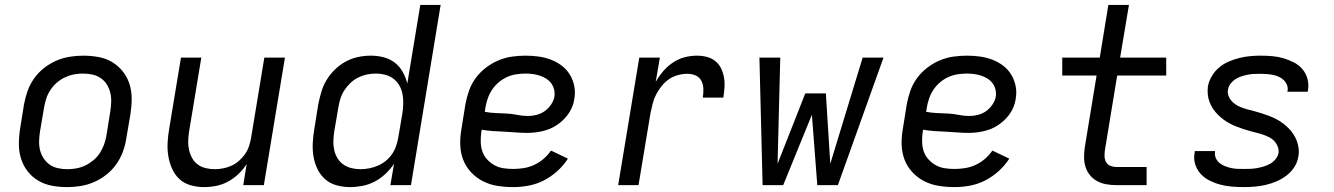

<svg xmlns="http://www.w3.org/2000/svg" viewBox="-20 -755 5440 783"><path d="M254 8Q223 8 192.5 2.5Q162 -3 136.5 -18Q111 -33 93 -56Q75 -79 66 -107.5Q57 -136 57 -167Q57 -198 62 -230L78 -330Q83 -357 92.5 -384Q102 -411 119 -435Q136 -459 159.5 -477.5Q183 -496 209.5 -507.5Q236 -519 264 -523.5Q292 -528 319 -528Q351 -528 381.5 -522.5Q412 -517 437 -502Q462 -487 480.5 -464Q499 -441 508 -412.5Q517 -384 517 -353Q517 -322 512 -290L495 -190Q491 -163 481 -136Q471 -109 454 -85Q437 -61 413.5 -42.5Q390 -24 363.5 -12.5Q337 -1 309 3.5Q281 8 254 8ZM255 -65Q273 -65 292 -68.5Q311 -72 328.5 -80.5Q346 -89 361.5 -102Q377 -115 387.5 -131.5Q398 -148 404.5 -166Q411 -184 414 -202L430 -302Q433 -322 433.5 -341Q434 -360 429.5 -378Q425 -396 415 -411.5Q405 -427 390 -437Q375 -447 356.5 -451Q338 -455 318 -455Q300 -455 281.5 -451.5Q263 -448 245 -439.5Q227 -431 212 -418Q197 -405 186 -388.5Q175 -372 169 -354Q163 -336 160 -318L143 -218Q140 -198 139.5 -179Q139 -160 143.5 -142Q148 -124 158.5 -108.5Q169 -93 183.5 -83Q198 -73 217 -69Q236 -65 255 -65Z M812 8Q784 8 757.5 0.5Q731 -7 712 -24.5Q693 -42 682 -66.5Q671 -91 666.5 -118Q662 -145 663.5 -173Q665 -201 670 -230L718 -520H801L751 -218Q748 -199 747.5 -180Q747 -161 751 -143.5Q755 -126 763.5 -110.5Q772 -95 786 -84.5Q800 -74 818.5 -69.5Q837 -65 856 -65Q873 -65 890.5 -68.5Q908 -72 924.5 -79.5Q941 -87 955 -99.5Q969 -112 979.5 -127Q990 -142 995.5 -159Q1001 -176 1004 -193L1058 -520H1142L1056 0H972L986 -86Q972 -64 952.5 -45.5Q933 -27 910 -14.5Q887 -2 862 3Q837 8 812 8Z M1407 8Q1379 8 1352 0.5Q1325 -7 1305.5 -24.5Q1286 -42 1274.5 -66Q1263 -90 1258.5 -117Q1254 -144 1255.5 -172.5Q1257 -201 1262 -230L1278 -330Q1283 -355 1290.5 -380.5Q1298 -406 1312 -429Q1326 -452 1346 -471.5Q1366 -491 1390 -504Q1414 -517 1440 -522.5Q1466 -528 1492 -528Q1519 -528 1544.5 -521.5Q1570 -515 1590 -499.5Q1610 -484 1622.5 -461.5Q1635 -439 1641 -414L1694 -735H1777L1656 0H1572L1587 -87Q1572 -65 1552 -46Q1532 -27 1508 -14.5Q1484 -2 1458 3Q1432 8 1407 8ZM1450 -65Q1468 -65 1485.5 -68.5Q1503 -72 1520 -79Q1537 -86 1552 -98Q1567 -110 1578 -125.5Q1589 -141 1595 -158.5Q1601 -176 1604 -193L1621 -293Q1624 -313 1624.5 -333Q1625 -353 1621.5 -371.5Q1618 -390 1608.5 -406.5Q1599 -423 1584.5 -434Q1570 -445 1551 -450Q1532 -455 1512 -455Q1494 -455 1475.5 -451Q1457 -447 1440 -438.5Q1423 -430 1409 -416.5Q1395 -403 1384.5 -387Q1374 -371 1368.5 -353.5Q1363 -336 1360 -318L1343 -218Q1340 -199 1339.5 -180Q1339 -161 1343 -143Q1347 -125 1356.5 -109.5Q1366 -94 1380.5 -84Q1395 -74 1413 -69.5Q1431 -65 1450 -65Z M2073 8Q2040 8 2008.5 3Q1977 -2 1949.5 -16Q1922 -30 1901 -52.5Q1880 -75 1869 -103.5Q1858 -132 1857 -164.5Q1856 -197 1862 -230L1878 -330Q1883 -357 1892.5 -384.5Q1902 -412 1919.5 -436Q1937 -460 1961 -478.5Q1985 -497 2012 -508.5Q2039 -520 2067 -524Q2095 -528 2123 -528Q2150 -528 2176 -524.5Q2202 -521 2226 -512Q2250 -503 2270.5 -487.5Q2291 -472 2304 -450.5Q2317 -429 2322 -403.5Q2327 -378 2322 -351Q2319 -330 2309.5 -310.5Q2300 -291 2285 -274.5Q2270 -258 2251.5 -245.5Q2233 -233 2212.5 -226Q2192 -219 2171 -216Q2150 -213 2130 -213Q2106 -213 2083 -215Q2060 -217 2037 -218Q2014 -219 1990.5 -220.5Q1967 -222 1945 -226L1943 -218Q1940 -197 1940.5 -176.5Q1941 -156 1947 -138Q1953 -120 1966 -105.5Q1979 -91 1996 -81.5Q2013 -72 2032.5 -69Q2052 -66 2073 -66Q2094 -66 2116 -69.5Q2138 -73 2158.5 -82.5Q2179 -92 2196.5 -107Q2214 -122 2227 -141L2296 -108Q2278 -80 2252.5 -57Q2227 -34 2197.5 -19Q2168 -4 2136 2Q2104 8 2073 8ZM2133 -282Q2150 -282 2168 -286.5Q2186 -291 2201 -301.5Q2216 -312 2227 -328Q2238 -344 2241 -361Q2243 -376 2239.5 -390.5Q2236 -405 2227.5 -416Q2219 -427 2207 -434.5Q2195 -442 2181.5 -446.5Q2168 -451 2153 -453Q2138 -455 2123 -455Q2104 -455 2085 -452Q2066 -449 2048 -441Q2030 -433 2014 -419.5Q1998 -406 1987 -389.5Q1976 -373 1969.5 -354.5Q1963 -336 1960 -318L1957 -299Q1978 -295 2000.5 -294Q2023 -293 2045.5 -292Q2068 -291 2089.5 -286.5Q2111 -282 2133 -282Z M2501 0 2587 -520H2671L2654 -421Q2667 -444 2684.5 -464.5Q2702 -485 2724.5 -500Q2747 -515 2772 -521.5Q2797 -528 2822 -528Q2843 -528 2862.5 -523Q2882 -518 2897 -506Q2912 -494 2920.5 -476.5Q2929 -459 2932.5 -439Q2936 -419 2934.5 -398.5Q2933 -378 2930 -357H2846Q2849 -375 2848.5 -392.5Q2848 -410 2840.5 -425Q2833 -440 2817.5 -447Q2802 -454 2784 -454Q2765 -454 2745.5 -449Q2726 -444 2709 -432.5Q2692 -421 2679 -405Q2666 -389 2656.5 -371Q2647 -353 2642 -333.5Q2637 -314 2633 -295L2584 0Z M3090 0 3077 -520H3162L3151 -87L3264 -374H3348L3366 -87L3498 -520H3583L3397 0H3313L3291 -287L3174 0Z M3873 8Q3840 8 3808.5 3Q3777 -2 3749.5 -16Q3722 -30 3701 -52.5Q3680 -75 3669 -103.5Q3658 -132 3657 -164.5Q3656 -197 3662 -230L3678 -330Q3683 -357 3692.5 -384.5Q3702 -412 3719.5 -436Q3737 -460 3761 -478.5Q3785 -497 3812 -508.5Q3839 -520 3867 -524Q3895 -528 3923 -528Q3950 -528 3976 -524.5Q4002 -521 4026 -512Q4050 -503 4070.5 -487.5Q4091 -472 4104 -450.5Q4117 -429 4122 -403.5Q4127 -378 4122 -351Q4119 -330 4109.5 -310.5Q4100 -291 4085 -274.5Q4070 -258 4051.5 -245.5Q4033 -233 4012.5 -226Q3992 -219 3971 -216Q3950 -213 3930 -213Q3906 -213 3883 -215Q3860 -217 3837 -218Q3814 -219 3790.5 -220.5Q3767 -222 3745 -226L3743 -218Q3740 -197 3740.5 -176.5Q3741 -156 3747 -138Q3753 -120 3766 -105.5Q3779 -91 3796 -81.5Q3813 -72 3832.5 -69Q3852 -66 3873 -66Q3894 -66 3916 -69.5Q3938 -73 3958.5 -82.5Q3979 -92 3996.5 -107Q4014 -122 4027 -141L4096 -108Q4078 -80 4052.5 -57Q4027 -34 3997.5 -19Q3968 -4 3936 2Q3904 8 3873 8ZM3933 -282Q3950 -282 3968 -286.5Q3986 -291 4001 -301.5Q4016 -312 4027 -328Q4038 -344 4041 -361Q4043 -376 4039.5 -390.5Q4036 -405 4027.5 -416Q4019 -427 4007 -434.5Q3995 -442 3981.5 -446.5Q3968 -451 3953 -453Q3938 -455 3923 -455Q3904 -455 3885 -452Q3866 -449 3848 -441Q3830 -433 3814 -419.5Q3798 -406 3787 -389.5Q3776 -373 3769.5 -354.5Q3763 -336 3760 -318L3757 -299Q3778 -295 3800.5 -294Q3823 -293 3845.5 -292Q3868 -291 3889.5 -286.5Q3911 -282 3933 -282Z M4533 0Q4512 0 4492 -3.5Q4472 -7 4455 -16Q4438 -25 4425.5 -40Q4413 -55 4407 -74Q4401 -93 4401 -113.5Q4401 -134 4404 -155L4452 -447H4312V-520H4465L4500 -735H4584L4548 -520H4736V-447H4536L4486 -143Q4484 -130 4484.5 -117Q4485 -104 4491 -93.5Q4497 -83 4508.5 -78.5Q4520 -74 4533 -74H4656V0Z M5053 8Q5028 8 5004 6Q4980 4 4957 -2Q4934 -8 4913 -18.5Q4892 -29 4876.5 -46Q4861 -63 4854 -85.5Q4847 -108 4852 -133Q4852 -135 4852 -136.5Q4852 -138 4853 -139H4935Q4935 -138 4935 -137.5Q4935 -137 4935 -137Q4933 -123 4938 -111Q4943 -99 4952.5 -91Q4962 -83 4974.5 -78Q4987 -73 4999.5 -70Q5012 -67 5025.5 -66.5Q5039 -66 5053 -66Q5066 -66 5079.5 -66.5Q5093 -67 5106.5 -69.5Q5120 -72 5133.5 -76Q5147 -80 5159.5 -87Q5172 -94 5181.5 -105.5Q5191 -117 5194 -130Q5196 -147 5189 -161.5Q5182 -176 5170.5 -185.5Q5159 -195 5144 -201Q5129 -207 5114 -211Q5099 -215 5083.5 -219Q5068 -223 5053 -228Q5038 -233 5023.5 -238.5Q5009 -244 4995 -251.5Q4981 -259 4969 -268Q4957 -277 4946 -288Q4935 -299 4926.5 -312Q4918 -325 4912.5 -339.5Q4907 -354 4905.5 -370Q4904 -386 4906 -403Q4910 -424 4922 -444.5Q4934 -465 4952 -480Q4970 -495 4991 -504Q5012 -513 5034 -518.5Q5056 -524 5077.5 -526Q5099 -528 5121 -528Q5145 -528 5168.5 -526Q5192 -524 5214 -517.5Q5236 -511 5256.5 -500.5Q5277 -490 5291.5 -473Q5306 -456 5312 -433.5Q5318 -411 5314 -387Q5314 -386 5313.5 -384Q5313 -382 5313 -381H5230Q5230 -382 5230 -382.5Q5230 -383 5231 -384Q5233 -397 5228.5 -408.5Q5224 -420 5215 -428.5Q5206 -437 5195 -442Q5184 -447 5171.5 -449.5Q5159 -452 5146.5 -453Q5134 -454 5121 -454Q5108 -454 5095 -453.5Q5082 -453 5069 -450.5Q5056 -448 5043.5 -444Q5031 -440 5019 -432.5Q5007 -425 4998.5 -414Q4990 -403 4988 -390Q4985 -374 4992 -359.5Q4999 -345 5011 -335Q5023 -325 5037.5 -319Q5052 -313 5067 -309Q5082 -305 5097.5 -301Q5113 -297 5128 -292Q5143 -287 5157.5 -281.5Q5172 -276 5186 -268.5Q5200 -261 5212 -252Q5224 -243 5235 -232Q5246 -221 5254.5 -208Q5263 -195 5268.5 -180.5Q5274 -166 5276 -150Q5278 -134 5275 -118Q5272 -95 5259 -74.5Q5246 -54 5227 -39.5Q5208 -25 5186 -15.5Q5164 -6 5142 -1Q5120 4 5097.5 6Q5075 8 5053 8Z"/></svg>

Font: Iosevka SS04 Extended
Style: Italic
Weight: 400
Width: 7
Italic angle: -9°
Monospace: yes
Designer: Belleve Invis
Foundry: Belleve Invis
Version: Version 19.0.0; ttfautohint (v1.8.4)